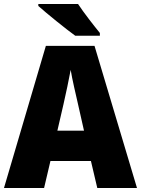

<svg xmlns="http://www.w3.org/2000/svg" viewBox="-20 -947 710 967"><path d="M373 -927H173V-917C213 -881 313 -800 359 -767H483V-781C455 -815 401 -884 373 -927ZM470 0H670L456 -716H211L0 0H202L234 -136H438ZM373 -422 403 -289H269L300 -423C311 -472 328 -550 336 -595C343 -550 363 -466 373 -422Z"/></svg>

Font: Noto Sans Arabic UI SmCn Bk
Style: Regular
Weight: 900
Width: 4
Designer: Monotype Design Team, Nadine Chahine and Nizar Qandah
Foundry: Monotype Imaging Inc.
Version: Version 2.010